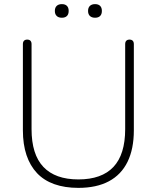

<svg xmlns="http://www.w3.org/2000/svg" viewBox="-20 -903 760 931"><path d="M360 8Q294 8 243.5 -10Q193 -28 159.5 -63.5Q126 -99 108.5 -151Q91 -203 91 -271V-689Q91 -700 96.5 -705.5Q102 -711 112 -711Q122 -711 127.5 -705.5Q133 -700 133 -689V-277Q133 -154 190.5 -93.5Q248 -33 360 -33Q473 -33 530 -93.5Q587 -154 587 -277V-689Q587 -700 592.5 -705.5Q598 -711 608 -711Q618 -711 623.5 -705.5Q629 -700 629 -689V-271Q629 -181 598.5 -118.5Q568 -56 508 -24Q448 8 360 8ZM441 -817Q425 -817 416 -825.5Q407 -834 407 -850Q407 -866 416 -874.5Q425 -883 441 -883Q457 -883 465.5 -874.5Q474 -866 474 -850Q474 -834 465.5 -825.5Q457 -817 441 -817ZM280 -817Q264 -817 255 -825.5Q246 -834 246 -850Q246 -866 255 -874.5Q264 -883 280 -883Q296 -883 304.5 -874.5Q313 -866 313 -850Q313 -834 304.5 -825.5Q296 -817 280 -817Z"/></svg>

Font: Nunito ExtraLight
Style: Regular
Weight: 200
Designer: Vernon Adams
Foundry: Vernon Adams
Version: Version 3.602